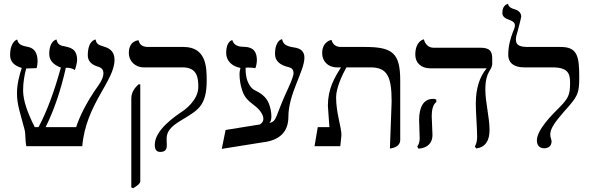

<svg xmlns="http://www.w3.org/2000/svg" viewBox="-20 -766 3117 1006"><path d="M580 -452C580 -509 536 -518 521 -523C505 -529 485 -531 481 -559C481 -559 440 -556 440 -476C440 -448 457 -429 489 -418C498 -415 522 -411 522 -382C522 -365 513 -343 496 -319C428 -224 395 -149 379 -100H219C265 -192 300 -299 325 -411C347 -411 358 -408 372 -399C377 -410 384 -439 384 -452C384 -512 345 -517 320 -523C304 -527 283 -526 276 -559C276 -559 238 -554 238 -483C238 -451 258 -427 299 -412C265 -289 226 -182 182 -100H162C125 -173 101 -239 101 -292C101 -334 108 -373 117 -407C134 -407 145 -409 172 -409C174 -415 177 -433 177 -444C177 -487 161 -513 128 -520C86 -528 77 -535 70 -559C70 -559 33 -550 33 -477C33 -444 53 -422 94 -410C81 -371 69 -325 69 -276C69 -216 88 -168 109 -86C115 -61 111 -33 118 0H411C430 -221 580 -341 580 -452Z M853 -38C853 -89 891 -113 950 -148C1020 -191 1063 -217 1063 -344C1063 -414 1061 -520 941 -520H755C727 -520 711 -532 706 -555C706 -555 655 -554 655 -488C655 -447 687 -413 734 -413H937C1016 -413 1019 -354 1019 -310C1019 -240 945 -188 932 -180C897 -156 791 -85 791 -8C791 18 800 30 820 30C843 30 854 19 854 -3C854 -17 853 -31 853 -38ZM678 220C700 207 715 195 715 184V-324H706C683 -304 668 -279 668 -251V216Z M1240 -410C1237 -398 1235 -390 1235 -377C1235 -348 1241 -319 1245 -306C1257 -260 1276 -241 1312 -214C1340 -193 1360 -166 1360 -143C1360 -132 1354 -122 1342 -114L1162 -85L1142 14L1355 -20C1445 -30 1491 -75 1491 -154C1491 -275 1575 -393 1575 -464C1575 -494 1558 -512 1523 -517C1476 -524 1464 -535 1458 -561C1458 -561 1421 -556 1421 -483C1421 -448 1445 -425 1493 -414C1509 -410 1518 -401 1518 -382C1518 -372 1509 -344 1491 -306C1419 -152 1433 -130 1391 -122C1399 -128 1402 -141 1402 -157C1402 -179 1396 -205 1389 -223C1374 -261 1344 -279 1312 -295C1294 -304 1278 -332 1272 -357C1270 -368 1267 -382 1267 -399C1267 -404 1267 -408 1267 -411C1273 -412 1279 -412 1284 -412C1294 -412 1304 -411 1318 -409C1322 -417 1326 -438 1326 -450C1326 -519 1280 -520 1252 -521C1241 -521 1206 -523 1197 -556C1197 -556 1165 -551 1165 -489C1165 -446 1197 -418 1240 -410Z M2023 12C2023 12 2077 9 2077 -33V-344C2077 -487 2038 -520 1892 -520H1766C1739 -520 1723 -534 1717 -557C1717 -557 1668 -550 1668 -487C1668 -446 1698 -413 1745 -413H1767C1732 -359 1698 -300 1698 -212C1698 -202 1704 -135 1706 -100H1645L1628 0H1763L1769 -58C1769 -101 1741 -173 1741 -256C1741 -306 1774 -375 1795 -413H1920C2008 -413 2032 -368 2032 -234Z M2523 -296C2523 -396 2559 -394 2559 -434V-458C2559 -496 2549 -516 2496 -516H2250C2225 -516 2206 -537 2201 -560C2201 -560 2156 -553 2156 -479C2156 -438 2185 -408 2235 -408H2530C2492 -363 2473 -301 2473 -223C2473 -181 2480 -91 2480 -49C2480 -29 2476 -12 2468 2L2476 12C2522 5 2545 -27 2545 -85C2545 -151 2523 -230 2523 -296ZM2242 -159C2242 -191 2250 -221 2266 -231V-244C2261 -247 2255 -248 2249 -248C2200 -248 2176 -206 2176 -138C2176 -119 2179 -59 2179 -41C2179 -25 2174 -7 2166 2L2173 13C2222 10 2246 -19 2246 -58C2246 -77 2242 -140 2242 -159Z M2683 -558C2683 -570 2687 -588 2692 -602C2695 -611 2711 -675 2711 -678C2711 -704 2690 -714 2672 -719C2664 -721 2644 -728 2642 -746C2642 -745 2612 -743 2612 -698C2612 -676 2634 -667 2646 -663C2659 -658 2678 -651 2678 -633C2678 -624 2672 -607 2667 -597C2655 -565 2643 -527 2643 -479C2643 -434 2676 -413 2726 -413H2874C2956 -413 2967 -381 2967 -332C2967 -268 2958 -251 2909 -201C2875 -167 2793 -87 2793 -30C2793 -3 2809 11 2831 11C2853 11 2870 -1 2870 -25C2870 -36 2863 -46 2863 -61C2863 -95 2893 -132 2936 -182C3007 -261 3015 -274 3015 -361C3015 -470 3006 -520 2918 -520H2748C2711 -520 2683 -525 2683 -558Z"/></svg>

Font: Libertinus Serif Display
Style: Regular
Weight: 400
Designer: Philipp H. Poll, Khaled Hosny
Foundry: Caleb Maclennan
Version: Version 7.050;RELEASE